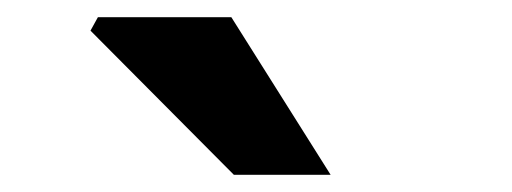

<svg xmlns="http://www.w3.org/2000/svg" viewBox="-20 -773 595 223"><path d="M251.6 -570 85.1 -737.4 93.7 -753H248.7L364 -570Z"/></svg>

Font: Source Sans 3 VF
Style: Regular
Weight: 200
Designer: Paul D. Hunt
Foundry: Adobe
Version: Version 3.046;hotconv 1.0.118;makeotfexe 2.5.65603